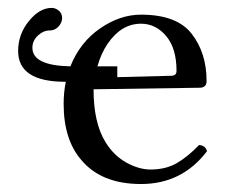

<svg xmlns="http://www.w3.org/2000/svg" viewBox="-20 -456 574 486"><path d="M483.9 -88.9Q500 -87.9 503.9 -73.2Q440.9 9.8 336.9 9.8Q236.8 9.8 186 -50.8Q141.1 -102.5 141.1 -192.9Q141.1 -222.2 146.5 -249H145Q25.9 -249 25.9 -327.1Q25.9 -369.1 53 -402.6Q80.1 -436 110.8 -436Q120.6 -436 128.9 -429Q137.2 -421.9 137.2 -410.2Q137.2 -398.9 128.2 -388.9Q119.1 -378.9 106 -378.9Q89.8 -378.9 75.9 -366Q62 -353 62 -335Q62 -290 158.2 -288.1Q182.6 -349.1 233.2 -384Q283.7 -418.9 336.9 -418.9Q427.7 -418.9 465.3 -370.4Q502.9 -321.8 502.9 -251Q502.9 -233.9 484.9 -233.9L216.8 -230Q216.8 -145 247.1 -96.2Q268.1 -62 300 -44.4Q332 -26.9 360.8 -26.9Q398.9 -26.9 426.5 -42.5Q454.1 -58.1 483.9 -88.9ZM226.6 -288.1H276.9V-268.1V-260.7L413.1 -264.2Q427.2 -264.2 426.8 -276.9Q426.8 -334 400.4 -365Q374 -396 336.9 -396Q287.1 -396 252.4 -345.2Q235.8 -320.8 226.6 -288.1Z"/></svg>

Font: Linux Libertine Display
Style: Regular
Weight: 400
Designer: Philipp H. Poll
Foundry: Philipp H. Poll
Version: Version 5.0.9